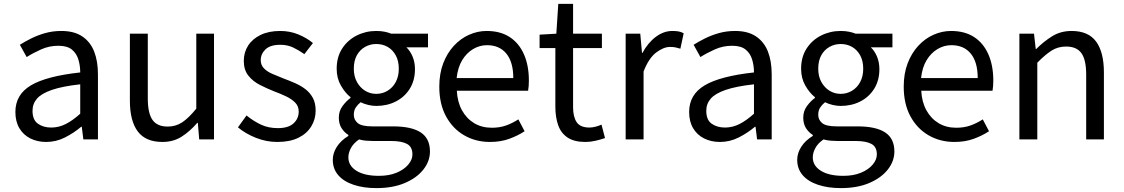

<svg xmlns="http://www.w3.org/2000/svg" viewBox="-20 -716 5773 986"><path d="M217 13Q172 13 136 -5Q100 -23 79.5 -57.5Q59 -92 59 -141Q59 -230 138.5 -277.5Q218 -325 392 -344Q392 -379 382.5 -410.5Q373 -442 349 -461.5Q325 -481 280 -481Q233 -481 191.5 -462.5Q150 -444 117 -423L82 -486Q107 -502 140 -518.5Q173 -535 212 -546Q251 -557 295 -557Q361 -557 402.5 -529Q444 -501 463.5 -451.5Q483 -402 483 -334V0H408L400 -65H397Q359 -33 313.5 -10Q268 13 217 13ZM243 -61Q282 -61 317.5 -79Q353 -97 392 -132V-283Q301 -273 247 -254.5Q193 -236 170 -209.5Q147 -183 147 -147Q147 -100 175 -80.5Q203 -61 243 -61Z M814 13Q728 13 687.5 -41Q647 -95 647 -199V-543H739V-210Q739 -135 763 -100.5Q787 -66 841 -66Q883 -66 916 -88Q949 -110 988 -158V-543H1079V0H1003L996 -85H993Q955 -41 912.5 -14Q870 13 814 13Z M1404 13Q1347 13 1293.5 -8.5Q1240 -30 1202 -62L1246 -123Q1282 -94 1320 -76Q1358 -58 1407 -58Q1461 -58 1487.5 -82.5Q1514 -107 1514 -143Q1514 -171 1495.5 -189.5Q1477 -208 1448.5 -221.5Q1420 -235 1390 -246Q1352 -261 1315.5 -279.5Q1279 -298 1255.5 -327.5Q1232 -357 1232 -403Q1232 -447 1254 -481.5Q1276 -516 1318 -536.5Q1360 -557 1419 -557Q1469 -557 1512.5 -539Q1556 -521 1587 -495L1543 -438Q1515 -458 1485.5 -472Q1456 -486 1420 -486Q1368 -486 1343.5 -462.5Q1319 -439 1319 -407Q1319 -382 1335.5 -365Q1352 -348 1379 -336.5Q1406 -325 1436 -313Q1466 -302 1495.5 -289Q1525 -276 1548.5 -258Q1572 -240 1586.5 -213.5Q1601 -187 1601 -148Q1601 -104 1578.5 -67Q1556 -30 1512.5 -8.5Q1469 13 1404 13Z M1913 250Q1847 250 1796 233Q1745 216 1717 183.5Q1689 151 1689 105Q1689 70 1710 37.5Q1731 5 1769 -18V-23Q1748 -36 1734 -58Q1720 -80 1720 -112Q1720 -146 1739.5 -172Q1759 -198 1780 -213V-217Q1753 -238 1731 -276Q1709 -314 1709 -363Q1709 -423 1737 -466.5Q1765 -510 1811.5 -533.5Q1858 -557 1912 -557Q1936 -557 1955.5 -553Q1975 -549 1989 -543H2178V-473H2067Q2087 -454 2099 -425Q2111 -396 2111 -361Q2111 -303 2084.5 -260.5Q2058 -218 2013 -195Q1968 -172 1912 -172Q1893 -172 1871.5 -177Q1850 -182 1832 -191Q1817 -179 1807 -164Q1797 -149 1797 -126Q1797 -101 1817 -84Q1837 -67 1892 -67H1999Q2093 -67 2140.5 -36Q2188 -5 2188 62Q2188 112 2154 155Q2120 198 2058.5 224Q1997 250 1913 250ZM1912 -234Q1944 -234 1970.5 -250Q1997 -266 2012.5 -295Q2028 -324 2028 -363Q2028 -403 2012.5 -431.5Q1997 -460 1971 -475Q1945 -490 1912 -490Q1881 -490 1854.5 -475Q1828 -460 1812.5 -432Q1797 -404 1797 -363Q1797 -324 1813 -295Q1829 -266 1855 -250Q1881 -234 1912 -234ZM1926 187Q1978 187 2016.5 171Q2055 155 2076.5 129.5Q2098 104 2098 77Q2098 38 2070 23Q2042 8 1988 8H1894Q1879 8 1860.5 6.5Q1842 5 1824 0Q1795 20 1782 44.5Q1769 69 1769 92Q1769 135 1810.5 161Q1852 187 1926 187Z M2496 13Q2423 13 2364 -21Q2305 -55 2270.5 -118.5Q2236 -182 2236 -271Q2236 -338 2256 -390.5Q2276 -443 2310.5 -480.5Q2345 -518 2389 -537.5Q2433 -557 2479 -557Q2549 -557 2597 -526Q2645 -495 2670.5 -437.5Q2696 -380 2696 -302Q2696 -287 2695 -274Q2694 -261 2692 -250H2326Q2329 -192 2352.5 -149.5Q2376 -107 2415 -83.5Q2454 -60 2506 -60Q2546 -60 2578.5 -71.5Q2611 -83 2642 -103L2674 -42Q2639 -19 2595 -3Q2551 13 2496 13ZM2325 -315H2616Q2616 -397 2580.5 -440.5Q2545 -484 2481 -484Q2443 -484 2409.5 -464Q2376 -444 2353.5 -407Q2331 -370 2325 -315Z M2986 13Q2929 13 2895 -9.5Q2861 -32 2846.5 -73Q2832 -114 2832 -168V-469H2751V-538L2837 -543L2847 -696H2923V-543H3071V-469H2923V-165Q2923 -116 2941.5 -88.5Q2960 -61 3007 -61Q3022 -61 3039 -65.5Q3056 -70 3069 -76L3087 -7Q3064 1 3038 7Q3012 13 2986 13Z M3193 0V-543H3268L3277 -444H3279Q3307 -496 3347.5 -526.5Q3388 -557 3433 -557Q3452 -557 3465.5 -554.5Q3479 -552 3491 -545L3474 -466Q3460 -470 3449 -472.5Q3438 -475 3421 -475Q3388 -475 3350 -446.5Q3312 -418 3285 -349V0Z M3677 13Q3632 13 3596 -5Q3560 -23 3539.5 -57.5Q3519 -92 3519 -141Q3519 -230 3598.5 -277.5Q3678 -325 3852 -344Q3852 -379 3842.5 -410.5Q3833 -442 3809 -461.5Q3785 -481 3740 -481Q3693 -481 3651.5 -462.5Q3610 -444 3577 -423L3542 -486Q3567 -502 3600 -518.5Q3633 -535 3672 -546Q3711 -557 3755 -557Q3821 -557 3862.5 -529Q3904 -501 3923.5 -451.5Q3943 -402 3943 -334V0H3868L3860 -65H3857Q3819 -33 3773.5 -10Q3728 13 3677 13ZM3703 -61Q3742 -61 3777.5 -79Q3813 -97 3852 -132V-283Q3761 -273 3707 -254.5Q3653 -236 3630 -209.5Q3607 -183 3607 -147Q3607 -100 3635 -80.5Q3663 -61 3703 -61Z M4298 250Q4232 250 4181 233Q4130 216 4102 183.5Q4074 151 4074 105Q4074 70 4095 37.5Q4116 5 4154 -18V-23Q4133 -36 4119 -58Q4105 -80 4105 -112Q4105 -146 4124.5 -172Q4144 -198 4165 -213V-217Q4138 -238 4116 -276Q4094 -314 4094 -363Q4094 -423 4122 -466.5Q4150 -510 4196.5 -533.5Q4243 -557 4297 -557Q4321 -557 4340.5 -553Q4360 -549 4374 -543H4563V-473H4452Q4472 -454 4484 -425Q4496 -396 4496 -361Q4496 -303 4469.5 -260.5Q4443 -218 4398 -195Q4353 -172 4297 -172Q4278 -172 4256.5 -177Q4235 -182 4217 -191Q4202 -179 4192 -164Q4182 -149 4182 -126Q4182 -101 4202 -84Q4222 -67 4277 -67H4384Q4478 -67 4525.5 -36Q4573 -5 4573 62Q4573 112 4539 155Q4505 198 4443.5 224Q4382 250 4298 250ZM4297 -234Q4329 -234 4355.5 -250Q4382 -266 4397.5 -295Q4413 -324 4413 -363Q4413 -403 4397.5 -431.5Q4382 -460 4356 -475Q4330 -490 4297 -490Q4266 -490 4239.5 -475Q4213 -460 4197.5 -432Q4182 -404 4182 -363Q4182 -324 4198 -295Q4214 -266 4240 -250Q4266 -234 4297 -234ZM4311 187Q4363 187 4401.5 171Q4440 155 4461.5 129.5Q4483 104 4483 77Q4483 38 4455 23Q4427 8 4373 8H4279Q4264 8 4245.5 6.5Q4227 5 4209 0Q4180 20 4167 44.5Q4154 69 4154 92Q4154 135 4195.5 161Q4237 187 4311 187Z M4881 13Q4808 13 4749 -21Q4690 -55 4655.5 -118.5Q4621 -182 4621 -271Q4621 -338 4641 -390.5Q4661 -443 4695.5 -480.5Q4730 -518 4774 -537.5Q4818 -557 4864 -557Q4934 -557 4982 -526Q5030 -495 5055.5 -437.5Q5081 -380 5081 -302Q5081 -287 5080 -274Q5079 -261 5077 -250H4711Q4714 -192 4737.5 -149.5Q4761 -107 4800 -83.5Q4839 -60 4891 -60Q4931 -60 4963.5 -71.5Q4996 -83 5027 -103L5059 -42Q5024 -19 4980 -3Q4936 13 4881 13ZM4710 -315H5001Q5001 -397 4965.5 -440.5Q4930 -484 4866 -484Q4828 -484 4794.5 -464Q4761 -444 4738.5 -407Q4716 -370 4710 -315Z M5215 0V-543H5290L5299 -464H5301Q5340 -503 5383.5 -530Q5427 -557 5483 -557Q5569 -557 5609 -502.5Q5649 -448 5649 -344V0H5558V-332Q5558 -409 5533.5 -443Q5509 -477 5455 -477Q5413 -477 5380 -456Q5347 -435 5307 -394V0Z"/></svg>

Font: Noto Sans TC Thin
Style: Regular
Weight: 400
Version: Version 2.004-H2;hotconv 1.0.118;makeotfexe 2.5.65603